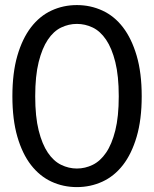

<svg xmlns="http://www.w3.org/2000/svg" viewBox="-20 -745 620 772"><path d="M549.8 -357.9Q549.8 -264.2 529.5 -195.3Q509.3 -126.5 474.4 -81.5Q439.5 -36.6 391.6 -14.6Q343.8 7.3 289.1 7.3Q234.4 7.3 187 -14.6Q139.6 -36.6 104.7 -81.5Q69.8 -126.5 49.8 -195.3Q29.8 -264.2 29.8 -357.9Q29.8 -452.1 49.8 -521Q69.8 -589.8 104.7 -635.3Q139.6 -680.7 187 -702.6Q234.4 -724.6 289.1 -724.6Q343.8 -724.6 391.6 -702.6Q439.5 -680.7 474.4 -635.3Q509.3 -589.8 529.5 -521Q549.8 -452.1 549.8 -357.9ZM457.5 -357.9Q457.5 -439.9 443.6 -495.6Q429.7 -551.3 406.5 -585.4Q383.3 -619.6 352.8 -634.3Q322.3 -648.9 289.1 -648.9Q256.3 -648.9 225.8 -634.3Q195.3 -619.6 172.4 -585.4Q149.4 -551.3 135.5 -495.6Q121.6 -439.9 121.6 -357.9Q121.6 -275.9 135.5 -220.5Q149.4 -165 172.4 -131.1Q195.3 -97.2 225.8 -82.3Q256.3 -67.4 289.1 -67.4Q322.3 -67.4 352.8 -82.3Q383.3 -97.2 406.5 -131.1Q429.7 -165 443.6 -220.5Q457.5 -275.9 457.5 -357.9Z"/></svg>

Font: Kantumruy
Style: Regular
Weight: 400
Foundry: Sovichet Tep
Version: Version 1.20 August 16, 2013